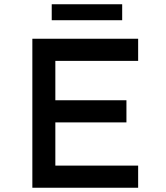

<svg xmlns="http://www.w3.org/2000/svg" viewBox="-20 -882 778 902"><path d="M132 0V-700H629V-596H240V-104H629V0ZM185 -307V-411H574V-307ZM223 -787V-862H554V-787Z"/></svg>

Font: Lexend Exa
Style: Regular
Weight: 400
Designer: Bonnie Shaver-Troup, Thomas Jockin
Foundry: Lexend
Version: Version 1.007